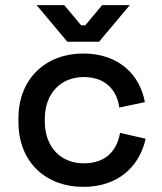

<svg xmlns="http://www.w3.org/2000/svg" viewBox="-20 -716 632 750"><path d="M305 14C447 14 526 -71 549 -174L449 -197C437 -128 394 -78 307 -78C221 -78 155 -138 155 -242V-251C155 -355 221 -415 307 -415C394 -415 437 -362 446 -296L546 -317C527 -421 447 -507 305 -507C162 -507 52 -412 52 -253V-240C52 -80 162 14 305 14ZM123 -696 243 -553H367L487 -696H379L313 -617H297L231 -696Z"/></svg>

Font: Meta Space Medium
Style: Regular
Weight: 500
Designer: Meta Pool / Florian Karsten
Foundry: Meta Pool / Florian Karsten
Version: Version 2.000;Glyphs 3.1.1 (3137)